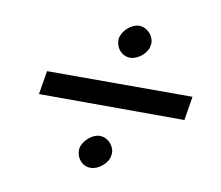

<svg xmlns="http://www.w3.org/2000/svg" viewBox="-61 -577 727 633"><g transform="rotate(10 302.5 -260.5)"><path d="M297 -451C297 -450 297 -448 297 -447C297 -423 313 -398 343 -396C344 -396 345 -396 346 -396C369 -396 403 -421 405 -449C405 -451 406 -454 406 -456C406 -476 388 -503 359 -505C358 -505 357 -505 356 -505C331 -505 301 -479 297 -451ZM70 -226 557 -225 570 -305H83ZM232 -71C232 -69 232 -67 232 -65C232 -42 249 -17 278 -16C279 -16 280 -16 281 -16C304 -16 338 -41 340 -69C340 -71 341 -74 341 -76C341 -96 324 -123 294 -125C293 -125 292 -125 291 -125C267 -125 236 -99 232 -71Z"/></g></svg>

Font: Jost
Style: Italic
Weight: 400
Italic angle: -5°
Version: Version 3.710